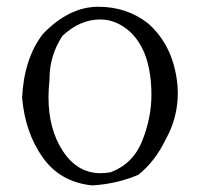

<svg xmlns="http://www.w3.org/2000/svg" viewBox="-20 -545 603 582"><path d="M259 17Q333 13 399 -15Q450 -55 483 -124Q519 -188 519 -264L518 -286Q507 -405 429 -474Q364 -525 276.5 -524.5Q189 -524 110 -442Q53 -368 47 -249Q56 -144 109 -68.5Q162 7 259 17ZM285 -20Q215 -20 171 -86.5Q127 -153 127 -250Q127 -275 130 -302V-306Q130 -376 169 -436Q222 -486 284 -486Q333 -486 375 -448Q439 -387 439 -257Q439 -189 411.5 -119Q384 -49 316 -23Q300 -20 285 -20Z"/></svg>

Font: Xiaobo Songti 小帛宋体
Style: Regular
Weight: 400
Version: Version 1.501;March 17, 2024;FontCreator 14.0.0.2814 64-bit